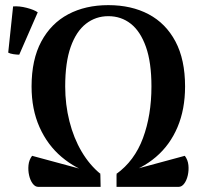

<svg xmlns="http://www.w3.org/2000/svg" viewBox="-20 -728 809 748"><path d="M372 -50 346 -48Q275 -70 220 -116.5Q165 -163 134 -232.5Q103 -302 103 -391Q103 -496 141 -566.5Q179 -637 246 -672.5Q313 -708 402 -708Q492 -708 559 -672.5Q626 -637 663.5 -566.5Q701 -496 701 -391Q701 -302 671.5 -232.5Q642 -163 587.5 -116.5Q533 -70 459 -48L433 -50Q504 -101 537 -190Q570 -279 570 -391Q570 -485 548.5 -545.5Q527 -606 489.5 -635.5Q452 -665 402 -665Q353 -665 315 -635.5Q277 -606 255.5 -545.5Q234 -485 234 -391Q234 -321 250.5 -255.5Q267 -190 298 -137.5Q329 -85 372 -50ZM129 0Q117 0 107.5 -12.5Q98 -25 93.5 -44.5Q89 -64 91 -84.5Q93 -105 105 -121L371 -49L372 0ZM434 0V-49L700 -121Q712 -105 714 -84.5Q716 -64 711.5 -44.5Q707 -25 697.5 -12.5Q688 0 676 0ZM55 -515Q45 -515 32 -517Q19 -519 12 -523L31 -703Q55 -705 84 -697.5Q113 -690 127 -680Z"/></svg>

Font: Arima Thin SemiBold
Style: Regular
Weight: 600
Version: Version 1.100